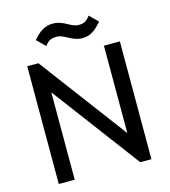

<svg xmlns="http://www.w3.org/2000/svg" viewBox="-128 -992 965 1093"><g transform="rotate(-15 355.0 -445.5)"><path d="M428 -767C477 -767 509 -794 543 -834L494 -882C477 -858 460 -845 427 -845C380 -845 350 -891 285 -891C234 -891 202 -865 168 -825L217 -777C234 -801 251 -813 286 -813C335 -813 364 -767 428 -767ZM82 0H176V-515L562 0H628V-694H534V-179L148 -694H82Z"/></g></svg>

Font: Outfit
Style: Regular
Weight: 400
Designer: Rodrigo Fuenzalida
Foundry: fragTYPE
Version: Version 1.100;gftools[0.9.27]